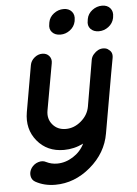

<svg xmlns="http://www.w3.org/2000/svg" viewBox="-60 -766 707 990"><g transform="rotate(-5 294.0 -270.5)"><path d="M537 -447 523 -370 469 -62Q452 38 369 108.5Q286 179 186 179Q129 179 84 154Q66 144 62.5 123Q59 102 72 82Q86 62 108.5 55Q131 48 149 58Q175 71 205 71Q248 71 287.5 46Q327 21 347 -20Q299 4 246 4Q159 4 108 -58Q57 -120 72 -207L114 -447Q118 -469 136.5 -484.5Q155 -500 177 -500Q200 -500 213 -484.5Q226 -469 222 -447L179 -207Q171 -164 196.5 -133.5Q222 -103 265 -103Q308 -103 344 -133.5Q380 -164 388 -207L429 -447Q432 -463 443 -475Q465 -500 492 -500Q511 -500 521 -490Q542 -476 537 -447ZM506 -720Q533 -720 548 -702.5Q563 -685 558 -658L557 -651Q551 -624 528.5 -607Q506 -590 479 -590Q451 -590 435.5 -607Q420 -624 426 -651L427 -658Q432 -685 455 -702.5Q478 -720 506 -720ZM307 -720Q334 -720 349 -702.5Q364 -685 359 -658L358 -651Q352 -624 329.5 -607Q307 -590 280 -590Q252 -590 236.5 -607Q221 -624 227 -651L228 -658Q233 -685 256 -702.5Q279 -720 307 -720Z"/></g></svg>

Font: Quicksand
Style: Bold Italic
Weight: 700
Italic angle: -12°
Designer: Andrew Paglinawan
Foundry: Andrew Paglinawan
Version: 1.002